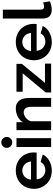

<svg xmlns="http://www.w3.org/2000/svg" viewBox="1030 -1823 803 2903"><g transform="rotate(-90 1431.5 -371.5)"><path d="M305 10Q240 10 189 -11.5Q138 -33 102.5 -70Q67 -107 47.5 -155.5Q28 -204 28 -258Q28 -314 47 -364.5Q66 -415 102 -452.5Q138 -490 189.5 -512Q241 -534 305 -534Q369 -534 420 -511.5Q471 -489 506 -452Q541 -415 559.5 -366Q578 -317 578 -264Q578 -251 577 -239Q576 -227 575 -219H171Q173 -189 185 -164.5Q197 -140 216 -123Q235 -106 259 -96.5Q283 -87 308 -87Q328 -87 348 -92.5Q368 -98 384.5 -107Q401 -116 414 -129.5Q427 -143 433 -159L547 -127Q533 -97 509.5 -72Q486 -47 454.5 -29Q423 -11 385 -0.5Q347 10 305 10ZM441 -304Q438 -333 426.5 -358Q415 -383 396.5 -400Q378 -417 354.5 -426.5Q331 -436 304 -436Q276 -436 252.5 -426.5Q229 -417 211 -400Q193 -383 181.5 -358Q170 -333 167 -304Z M660 0V-524H794V0ZM647 -671Q647 -705 671.5 -729Q696 -753 730 -753Q764 -753 788 -729Q812 -705 812 -671Q812 -637 788 -612.5Q764 -588 730 -588Q696 -588 671.5 -612.5Q647 -637 647 -671Z M1402 0H1268V-294Q1268 -358 1246 -386.5Q1224 -415 1185 -415Q1165 -415 1144 -407Q1123 -399 1104.5 -384.5Q1086 -370 1071.5 -350Q1057 -330 1049 -306V0H915V-524H1035V-427Q1050 -452 1072 -471.5Q1094 -491 1120.5 -505Q1147 -519 1178.5 -526.5Q1210 -534 1244 -534Q1293 -534 1324 -515.5Q1355 -497 1372 -468Q1389 -439 1395.5 -402Q1402 -365 1402 -328Z M1485 -82 1774 -430H1496V-524H1917V-442L1630 -93H1921V0H1485Z M2249 10Q2184 10 2133 -11.5Q2082 -33 2046.5 -70Q2011 -107 1991.5 -155.5Q1972 -204 1972 -258Q1972 -314 1991 -364.5Q2010 -415 2046 -452.5Q2082 -490 2133.5 -512Q2185 -534 2249 -534Q2313 -534 2364 -511.5Q2415 -489 2450 -452Q2485 -415 2503.5 -366Q2522 -317 2522 -264Q2522 -251 2521 -239Q2520 -227 2519 -219H2115Q2117 -189 2129 -164.5Q2141 -140 2160 -123Q2179 -106 2203 -96.5Q2227 -87 2252 -87Q2272 -87 2292 -92.5Q2312 -98 2328.5 -107Q2345 -116 2358 -129.5Q2371 -143 2377 -159L2491 -127Q2477 -97 2453.5 -72Q2430 -47 2398.5 -29Q2367 -11 2329 -0.5Q2291 10 2249 10ZM2385 -304Q2382 -333 2370.5 -358Q2359 -383 2340.5 -400Q2322 -417 2298.5 -426.5Q2275 -436 2248 -436Q2220 -436 2196.5 -426.5Q2173 -417 2155 -400Q2137 -383 2125.5 -358Q2114 -333 2111 -304Z M2603 -730H2737V-168Q2737 -149 2740 -137.5Q2743 -126 2749 -119Q2755 -112 2763.5 -109.5Q2772 -107 2781 -107Q2798 -107 2815 -111.5Q2832 -116 2845 -122L2863 -18Q2836 -7 2800.5 1Q2765 9 2735 9Q2672 9 2637.5 -25Q2603 -59 2603 -120Z"/></g></svg>

Font: Rising Sun
Style: Bold
Weight: 700
Designer: Matt McInerney, Pablo Impallari, Rodrigo Fuenzalida (Raleway font), Stephen Hutchings (Greek), Cristiano Sobral (main ch
Foundry: The Rising Sun Project Authors
Version: Version 4.327; ttfautohint (v1.8.4.7-5d5b-dirty)